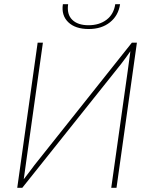

<svg xmlns="http://www.w3.org/2000/svg" viewBox="-20 -893 718 913"><path d="M528 -873H551Q543 -819 503 -787Q463 -755 402 -755Q338 -755 304.5 -787.5Q271 -820 279 -873H304Q297 -825 323.5 -799Q350 -773 401 -773Q452 -773 486.5 -799Q521 -825 528 -873ZM534 0H509L587 -553Q592 -585 600 -649L599 -648Q597 -645 581 -622.5Q565 -600 556 -589L86 0H62L159 -690H184L107 -142L93 -41L94 -42Q102 -52 120 -76L144 -108L607 -690H631Z"/></svg>

Font: Ezarion Thin
Style: Italic
Weight: 250
Italic angle: -8°
Designer: Natanael Gama
Version: Version 1.001;PS 001.001;hotconv 1.0.70;makeotf.lib2.5.58329